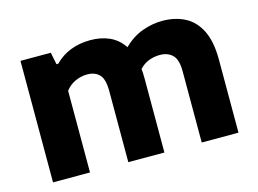

<svg xmlns="http://www.w3.org/2000/svg" viewBox="-80 -695 1120 835"><g transform="rotate(-15 480.0 -278.0)"><path d="M64.5 0V-547H201L212 -492.5H220Q282 -555.5 381.5 -555.5Q428.5 -555.5 466.5 -538.5Q504.5 -521.5 529.5 -484Q569 -523 614.5 -539.2Q660 -555.5 704.5 -555.5Q761.5 -555.5 805.5 -533Q849.5 -510.5 874.5 -460.5Q899.5 -410.5 899.5 -329.5V0H734V-320.5Q734 -374 712.5 -394.5Q691 -415 656.5 -415Q630 -415 606 -405.8Q582 -396.5 564 -376.5Q566 -356 566 -333.5V0H403.5V-320.5Q403.5 -374 383.8 -394.5Q364 -415 329 -415Q301 -415 274.8 -403Q248.5 -391 231 -367.5V0Z"/></g></svg>

Font: Encode Sans SmExp
Style: Bold
Weight: 700
Width: 6
Designer: Multiple Designers
Foundry: Impallari Type
Version: Version 3.002; ttfautohint (v1.8.3) -l 8 -r 50 -G 200 -x 14 